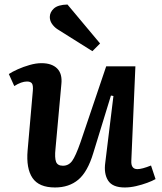

<svg xmlns="http://www.w3.org/2000/svg" viewBox="-20 -814 717 848"><path d="M19 -487Q34 -497 58.5 -508Q83 -519 111 -527Q139 -535 163 -535Q209 -535 232.5 -511.5Q256 -488 251 -442L225 -156Q221 -117 227.5 -99.5Q234 -82 258 -82Q283 -82 298.5 -103Q314 -124 336 -187L449 -521H578L560 -104Q558 -67 587 -67Q607 -67 647 -83L667 -23Q653 -15 630 -6.5Q607 2 581 8Q555 14 531 14Q477 14 457.5 -16.5Q438 -47 445 -96L481 -390L470 -392L392 -138Q367 -55 326 -20.5Q285 14 223 14Q152 14 123.5 -28Q95 -70 102 -150L125 -413Q127 -437 121 -445.5Q115 -454 99 -454Q75 -454 43 -434ZM422 -622 388 -588 232 -686Q218 -696 209 -709.5Q200 -723 200 -739Q200 -760 218 -776.5Q236 -793 278 -794Z"/></svg>

Font: Literata 7pt SemiBold
Style: Italic
Weight: 600
Italic angle: -2°
Designer: Latin by Veronika Burian and Jose Scaglione. Greek by Irene Vlachou. Cyrillic by Vera Evstafieva
Foundry: TypeTogether
Version: Version 3.002